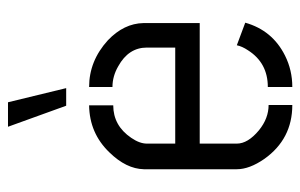

<svg xmlns="http://www.w3.org/2000/svg" viewBox="-158 -608 766 490"><g transform="rotate(-90 225.0 -363.0)"><path d="M146.5 -725.6H209L245.1 -577.1H200.2ZM38.1 -141.6V-378.9Q39.1 -423.8 81.1 -466.8Q129.9 -517.6 201.2 -518.6V-457Q149.4 -457 118.2 -411.1Q103.5 -389.6 103.5 -371.1V-298.8H348.6V-371.1Q348.6 -418 300.8 -444.3Q275.4 -459 248 -459V-518.6Q314.5 -518.6 367.2 -470.7Q410.2 -429.7 411.1 -379.9V-236.3H103.5V-141.6Q103.5 -113.3 137.7 -85Q168 -60.5 202.1 -60.5V0Q115.2 0 64.5 -71.3Q38.1 -109.4 38.1 -141.6ZM248 0V-62.5Q309.6 -62.5 341.8 -113.3Q351.6 -127.9 354.5 -141.6L412.1 -120.1Q392.6 -50.8 328.1 -18.6Q291 0 248 0Z"/></g></svg>

Font: Post No Bills Colombo Medium
Style: Regular
Weight: 500
Designer: Kosala Senevirathne, Siva Puranthara, Lasantha Premarathna, Tharique Azeez
Foundry: Mooniak
Version: Version 1.220 ; ttfautohint (v1.6)